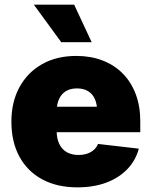

<svg xmlns="http://www.w3.org/2000/svg" viewBox="-20 -784 641 814"><path d="M308.1 10.3Q222.2 10.3 159.4 -23.4Q96.7 -57.1 62.5 -119.6Q28.3 -182.1 28.3 -268.6Q28.3 -351.6 62.5 -414.3Q96.7 -477.1 158.4 -512Q220.2 -546.9 303.7 -546.9Q364.7 -546.9 414.8 -527.6Q464.8 -508.3 500.5 -472.2Q536.1 -436 555.4 -385Q574.7 -334 574.7 -270.5V-223.6H88.4V-331.5H483.4L392.1 -310.1Q392.1 -341.8 382.3 -363.8Q372.6 -385.7 353.5 -397.5Q334.5 -409.2 306.2 -409.2Q278.3 -409.2 259.3 -397.5Q240.2 -385.7 230.2 -363.8Q220.2 -341.8 220.2 -310.1V-230Q220.2 -195.8 231.7 -172.9Q243.2 -149.9 263.9 -138.4Q284.7 -127 313 -127Q333 -127 349.6 -132.6Q366.2 -138.2 377.9 -148.7Q389.6 -159.2 395.5 -173.8L568.4 -153.8Q555.7 -104.5 520.3 -67.4Q484.9 -30.3 431.2 -10Q377.4 10.3 308.1 10.3ZM239.7 -605 123.5 -764.2H294.4L368.7 -605Z"/></svg>

Font: Inter 18pt Black
Style: Regular
Weight: 900
Designer: Rasmus Andersson
Foundry: rsms
Version: Version 4.001;git-66647c0bb